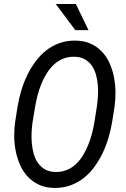

<svg xmlns="http://www.w3.org/2000/svg" viewBox="-20 -922 627 952"><path d="M535.6 -314.9Q529.3 -277.3 517.8 -238.5Q506.3 -199.7 489 -163.3Q471.7 -127 448.2 -94.7Q424.8 -62.5 394.8 -39.1Q364.7 -15.6 327.9 -2.4Q291 10.7 247.1 9.8Q205.1 8.8 173.1 -6.1Q141.1 -21 118.2 -45.4Q95.2 -69.8 80.6 -102.1Q65.9 -134.3 58.6 -169.9Q51.3 -205.6 50.5 -242.7Q49.8 -279.8 54.7 -314.5L67.4 -395.5Q73.7 -433.1 85.2 -471.9Q96.7 -510.7 114 -547.1Q131.3 -583.5 155 -615.7Q178.7 -647.9 208.7 -671.6Q238.8 -695.3 275.6 -708.5Q312.5 -721.7 356.4 -720.7Q398.9 -719.7 430.9 -704.8Q462.9 -689.9 485.8 -665.5Q508.8 -641.1 523.2 -608.9Q537.6 -576.7 544.7 -540.8Q551.8 -504.9 552.5 -467.5Q553.2 -430.2 548.3 -395.5ZM460.9 -397.5Q463.9 -419.9 465.6 -446.3Q467.3 -472.7 465.1 -499.3Q462.9 -525.9 456.1 -551Q449.2 -576.2 435.8 -595.7Q422.4 -615.2 401.6 -627.4Q380.9 -639.6 350.6 -640.6Q318.8 -641.6 293.2 -631.1Q267.6 -620.6 247.3 -601.8Q227.1 -583 211.7 -558.3Q196.3 -533.7 185.1 -506.1Q173.8 -478.5 166.5 -450.2Q159.2 -421.9 154.8 -396.5L141.1 -314Q138.2 -292 136.7 -265.6Q135.3 -239.3 137.7 -212.4Q140.1 -185.5 147 -160.2Q153.8 -134.8 167.5 -115Q181.2 -95.2 201.9 -82.8Q222.7 -70.3 252.9 -69.3Q284.7 -68.4 310.5 -78.9Q336.4 -89.4 356.4 -108.2Q376.5 -127 391.6 -151.9Q406.7 -176.8 417.7 -204.3Q428.7 -231.9 436 -260.3Q443.4 -288.6 447.8 -314.5ZM418.9 -772.5H353.5L256.3 -902.3H356Z"/></svg>

Font: Roboto Mono
Style: Italic
Weight: 400
Designer: Google
Version: Version 2.000985; 2015; ttfautohint (v1.3)